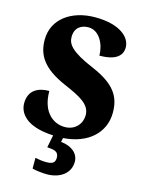

<svg xmlns="http://www.w3.org/2000/svg" viewBox="-139 -806 847 1126"><g transform="rotate(15 284.0 -242.5)"><path d="M258 239C338 239 399 197 399 126C399 73 352 39 291 34L296 9C446 -1 540 -88 540 -210C540 -306 500 -374 357 -435C217 -494 191 -534 191 -577C191 -632 227 -657 273 -657C340 -657 377 -580 377 -513C478 -513 514 -550 514 -599C514 -660 448 -724 296 -724C153 -724 43 -647 43 -521C43 -430 83 -358 225 -296C327 -252 390 -220 390 -154C390 -104 353 -56 288 -56C222 -56 147 -105 147 -237C85 -237 23 -213 23 -129C23 -78 60 1 236 9L221 85C261 88 291 91 291 130C291 165 269 171 234 171C217 171 192 168 170 163V228C192 235 239 239 258 239Z"/></g></svg>

Font: Noto Serif Bengali SemiCondensed Black
Style: Regular
Weight: 900
Width: 4
Designer: Juan Bruce, Universal Thirst, Indian Type Foundry and the Monotype Design Team.
Foundry: Monotype Imaging Inc.
Version: Version 2.003